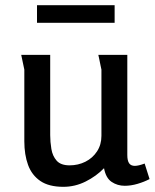

<svg xmlns="http://www.w3.org/2000/svg" viewBox="-20 -709 598 742"><path d="M174 -497V-187Q174 -161 178.5 -133.5Q183 -106 199 -88Q215 -70 249 -70Q282 -70 310 -84Q338 -98 355 -124Q372 -150 372 -184V-440Q372 -441 369 -454Q366 -467 363.5 -481Q361 -495 360 -497H472V-110Q472 -88 479 -78Q486 -68 501 -68Q515 -68 539 -77L558 -17Q537 -6 511.5 1.5Q486 9 462 9Q434 9 411.5 -6Q389 -21 382 -59Q352 -28 311 -7.5Q270 13 225 13Q169 13 136 -9.5Q103 -32 88.5 -71.5Q74 -111 74 -163V-440L62 -497ZM123 -689H423V-621H123Z"/></svg>

Font: Rosario Light SemiBold
Style: Regular
Weight: 600
Version: Version 1.101; ttfautohint (v1.8.1.43-b0c9)